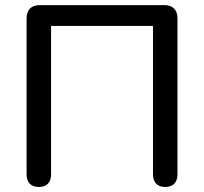

<svg xmlns="http://www.w3.org/2000/svg" viewBox="-20 -725 799 752"><path d="M84.1 -42.3V-653.1Q84.1 -678.2 97.5 -691.6Q110.9 -705 136 -705H623.1Q648.3 -705 661.7 -691.6Q675.1 -678.2 675.1 -653.1V-42.3Q675.1 -18.5 662.7 -5.6Q650.3 7.3 627.1 7.3Q604 7.3 591.6 -5.6Q579.2 -18.5 579.2 -42.3V-623.4H180V-42.3Q180 -18.2 167.6 -5.5Q155.2 7.3 132 7.3Q108.9 7.3 96.5 -5.6Q84.1 -18.5 84.1 -42.3Z"/></svg>

Font: SN Pro Thin
Style: Regular
Weight: 200
Designer: Tobias Whetton
Foundry: Supernotes
Version: Version 1.003;Glyphs 3.3 (3324)